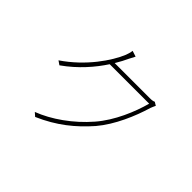

<svg xmlns="http://www.w3.org/2000/svg" viewBox="-165 -1051 1331 1331"><g transform="rotate(45 500.0 -386.0)"><path d="M817 -646C807 -641 796 -639 773 -639H431C451 -672 467 -703 480 -731C486 -743 493 -757 502 -773L459 -787C457 -770 450 -745 445 -734C406 -639 302 -485 142 -377L171 -357C280 -434 358 -526 412 -609H799C770 -501 711 -359 622 -256C523 -141 395 -52 279 -8L305 15C452 -49 555 -133 647 -238C732 -338 793 -482 826 -594C828 -601 838 -622 842 -631Z"/></g></svg>

Font: Noto Sans CJK Thin
Style: Regular
Weight: 100
Designer: Ryoko NISHIZUKA (kana & ideographs); Paul D. Hunt (Latin, Greek & Cyrillic); Wenlong ZHANG (bopomofo); Sandoll Communica
Foundry: Adobe Systems Incorporated
Version: Version 1.000;PS 1;hotconv 1.0.78;makeotf.lib2.5.61930